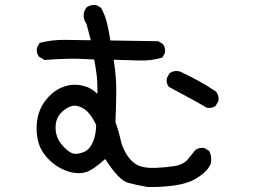

<svg xmlns="http://www.w3.org/2000/svg" viewBox="-20 -710 1040 769"><path d="M571.3 39.1Q532.2 32.2 494.1 22.5Q456.1 12.7 401.4 -73.2Q352.5 -29.3 325.7 -21Q298.8 -12.7 267.6 -19.5Q236.3 -26.4 208.5 -44.4Q180.7 -62.5 159.2 -89.8Q137.7 -117.2 130.9 -151.9Q124 -186.5 127.9 -220.7Q131.8 -254.9 146 -282.2Q160.2 -309.6 185.1 -332.5Q210 -355.5 242.7 -365.2Q275.4 -375 310.1 -367.2Q344.7 -359.4 370.1 -334Q371.1 -377 367.2 -408.7Q363.3 -440.4 357.4 -471.7Q298.8 -475.6 251.5 -474.6Q204.1 -473.6 158.2 -469.7L135.7 -483.4Q125 -497.1 127.9 -518.6L138.7 -538.1Q186.5 -550.8 238.8 -550.3Q291 -549.8 343.8 -548.8L326.2 -615.2Q312.5 -633.8 315.4 -655.3Q318.4 -670.9 328.1 -681.6Q344.7 -692.4 366.2 -689.5L384.8 -678.7Q401.4 -648.4 409.2 -615.2Q417 -582 421.9 -547.9L614.3 -544.9L632.8 -533.2Q643.6 -519.5 640.6 -498L629.9 -479.5Q585.9 -465.8 535.2 -467.8Q484.4 -469.7 435.5 -470.7Q442.4 -425.8 444.8 -385.3Q447.3 -344.7 442.4 -220.7Q455.1 -186.5 462.9 -150.9Q470.7 -115.2 490.7 -85.9Q510.7 -56.6 536.1 -46.4Q561.5 -36.1 602.1 -37.6Q642.6 -39.1 679.2 -44.9Q715.8 -50.8 734.4 -74.2Q752.9 -97.7 762.7 -109.4Q777.3 -120.1 798.8 -117.2L817.4 -105.5Q830.1 -84 824.2 -53.7L813.5 -35.2Q797.9 -14.6 764.6 5.4Q731.4 25.4 678.7 32.7Q626 40 571.3 39.1ZM323.2 -104.5Q341.8 -116.2 353 -143.1Q364.3 -169.9 365.2 -209Q354.5 -233.4 337.4 -254.9Q320.3 -276.4 293.5 -284.7Q266.6 -293 234.9 -267.6Q203.1 -242.2 202.6 -201.2Q202.1 -160.2 227.5 -130.4Q252.9 -100.6 272.9 -95.2Q293 -89.8 323.2 -104.5ZM808.6 -278.3Q770.5 -300.8 731.9 -321.3Q693.4 -341.8 656.2 -362.3Q644.5 -376 648.4 -397.5L659.2 -417Q677.7 -429.7 700.2 -423.8Q738.3 -406.2 774.9 -386.2Q811.5 -366.2 845.7 -342.8Q858.4 -326.2 854.5 -304.7L843.8 -286.1Q830.1 -275.4 808.6 -278.3Z"/></svg>

Font: JasonHandwriting2
Style: Regular
Weight: 400
Version: Version 1.05.10